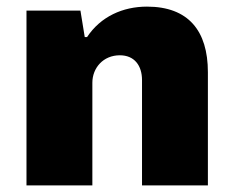

<svg xmlns="http://www.w3.org/2000/svg" viewBox="-20 -560 707 580"><path d="M60 0H259V-310C259 -355 292 -393 342 -393C386 -393 409 -362 409 -318V0H608V-342C608 -467 549 -540 424 -540C351 -540 284 -510 243 -448H236L223 -528H60Z"/></svg>

Font: Archivo Black
Style: Regular
Weight: 900
Designer: Hector Gatti
Foundry: Omnibus-Type
Version: Version 2.001